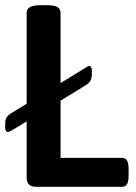

<svg xmlns="http://www.w3.org/2000/svg" viewBox="-20 -722 526 742"><path d="M477 -69V-43Q477 -21 471 -10.5Q465 0 451 0H120Q101 0 92 -9Q83 -18 83 -37V-253L24 -217Q14 -212 10 -212Q0 -212 0 -230V-245Q0 -260 6 -269Q12 -278 24 -285L83 -321V-673Q83 -702 136 -702H161Q189 -702 201.5 -695Q214 -688 214 -673V-401L312 -461Q320 -467 325 -467Q330 -467 332.5 -462Q335 -457 335 -449V-434Q335 -407 312 -393L214 -333V-112H451Q465 -112 471 -101.5Q477 -91 477 -69Z"/></svg>

Font: Asap-SemiBold
Style: Regular
Weight: 600
Designer: Pablo Cosgaya
Foundry: Omnibus-Type
Version: Version 2.000; ttfautohint (v1.8)